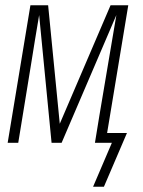

<svg xmlns="http://www.w3.org/2000/svg" viewBox="-20 -540 540 726"><path d="M332 166 403 0H339L356 -104Q372 -199 388 -294Q404 -389 420 -483L213 0H175L128 -483Q112 -389 97 -294Q82 -199 66 -104L49 0H9L95 -520H162L206 -72L398 -520H465L385 -37H460L373 166Z"/></svg>

Font: Iosevka Term Curly XLt Obl
Style: Regular
Weight: 200
Italic angle: -9°
Designer: Belleve Invis
Foundry: Belleve Invis
Version: Version 32.3.0